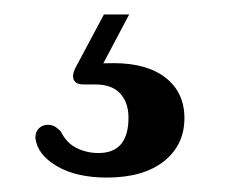

<svg xmlns="http://www.w3.org/2000/svg" viewBox="-20 -26 313 266"><path d="M124 -6H159L118.5 70.5L96.5 64.5Q105 63 114.5 62.2Q124 61.5 137.5 61.5Q184 61.5 209.8 82Q235.5 102.5 235.5 137.5Q235.5 175 207 197.5Q178.5 220 128 220Q85.5 220 58.5 204Q31.5 188 29 165Q29 157 33.5 152.2Q38 147.5 44.5 147Q51 146.5 55.8 149.2Q60.5 152 64.5 156.5Q72 172 86 179Q100 186 116.5 186Q158 186 158 137Q158 116 146.5 103.5Q135 91 112 91H96Q85 91 82.2 84.5Q79.5 78 84 69Z"/></svg>

Font: Fraunces Medium
Style: Regular
Weight: 500
Version: Version 1.000;[b76b70a41]